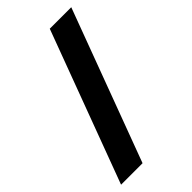

<svg xmlns="http://www.w3.org/2000/svg" viewBox="-220 -784 853 853"><g transform="rotate(-45 206.5 -357.0)"><path d="M408 -714 142 0H7L273 -714Z"/></g></svg>

Font: Noto Sans Tangsa
Style: Regular
Weight: 400
Designer: David Williams
Foundry: Google LLC
Version: Version 1.504